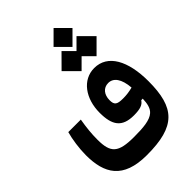

<svg xmlns="http://www.w3.org/2000/svg" viewBox="-260 -781 1107 1107"><g transform="rotate(-45 293.0 -227.5)"><path d="M260.3 221.7C494.6 221.7 567.9 142.1 567.9 -73.7C567.9 -239.3 509.8 -348.6 399.9 -348.6C304.2 -348.6 239.7 -259.3 239.7 -144C239.7 -43 272 6.8 369.1 6.8C421.9 6.8 446.3 -2.9 460.4 -25.4L473.1 -25.9C471.7 12.7 465.8 43.9 443.8 63.5C413.6 90.3 357.9 95.2 281.7 95.2C153.3 95.2 121.1 64.9 121.1 -43C121.1 -93.3 126 -137.7 135.3 -192.9H33.2C20.5 -147.9 10.7 -82 10.7 -26.9C10.7 121.6 65.4 221.7 260.3 221.7ZM458 -387.2 539.6 -468.8 458 -550.8 397 -489.7 335.9 -550.8 254.4 -468.8 335.9 -387.2 397 -448.2ZM472.7 -116.7C446.8 -109.9 421.9 -106.4 394 -106.4C343.8 -106.4 331.5 -116.7 331.5 -154.8C331.5 -198.2 355.5 -230.5 396 -230.5C438.5 -230.5 466.8 -191.9 472.7 -116.7ZM397.5 -522.9 474.6 -600.1 397.5 -677.2 320.3 -600.1Z"/></g></svg>

Font: Cascadia Code PL SemiBold
Style: Regular
Weight: 600
Monospace: yes
Designer: Aaron Bell
Foundry: Saja Typeworks
Version: Version 2404.023